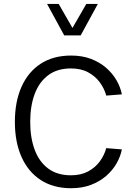

<svg xmlns="http://www.w3.org/2000/svg" viewBox="-20 -969 710 994"><path d="M136.4 -338Q136.4 -420.8 159.8 -483Q183.1 -545.1 230 -579.9Q276.8 -614.7 347.4 -614.7Q399.5 -614.7 436.7 -594.4Q473.9 -574.2 497.2 -542Q520.5 -509.8 530.1 -474.1L610.9 -480.5Q603.7 -517.8 583.1 -553.5Q562.5 -589.3 529.1 -618.3Q495.6 -647.3 450.3 -664.4Q404.9 -681.4 348.4 -681.4Q256.1 -681.4 191 -639.2Q126 -597 91.5 -519.9Q57 -442.8 57 -338Q57 -233.4 91.5 -156.3Q126 -79.2 191 -36.9Q256.1 5.4 348.4 5.4Q404.9 5.4 450.3 -11.7Q495.6 -28.8 529.1 -57.7Q562.5 -86.7 583.1 -122.5Q603.7 -158.3 610.9 -195.6L530.1 -202.1Q520.5 -166.4 497.2 -134.2Q473.9 -102.1 436.7 -81.8Q399.5 -61.5 347.4 -61.5Q276.8 -61.5 230 -96.1Q183.1 -130.7 159.8 -193.2Q136.4 -255.6 136.4 -338ZM223.6 -948.7 312.4 -785.9H397.8L486.5 -948.7H426.9L355.2 -824.4L283.7 -948.7Z"/></svg>

Font: Estedad VF
Style: Regular
Weight: 100
Designer: Amin Abedi
Version: Version 7.3